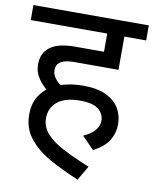

<svg xmlns="http://www.w3.org/2000/svg" viewBox="-85 -687 716 893"><g transform="rotate(10 272.5 -240.0)"><path d="M147 -229Q112 -256 90.5 -286.5Q69 -317 69 -354Q69 -408 107 -436.5Q145 -465 223 -465H361V-551H0V-622H545V-551H442V-394H234Q190 -394 169.5 -381Q149 -368 149 -341Q149 -322 161.5 -304.5Q174 -287 193 -274ZM333 -64Q368 -79 386.5 -100.5Q405 -122 405 -146Q405 -179 378.5 -200.5Q352 -222 291 -222Q222 -222 185.5 -193Q149 -164 149 -114Q149 -74 176.5 -42.5Q204 -11 256.5 16.5Q309 44 383 74L343 142Q265 110 203 74.5Q141 39 105 -7.5Q69 -54 69 -117Q69 -177 99 -216Q129 -255 179.5 -274Q230 -293 293 -293Q361 -293 403 -272.5Q445 -252 464.5 -218.5Q484 -185 484 -145Q484 -103 463.5 -68.5Q443 -34 390 -6Z"/></g></svg>

Font: hexuhindi05
Style: Book
Weight: 400
Designer: Jelle Bosma - Monotype Design Team
Foundry: Monotype Imaging Inc.
Version: Version 2.003